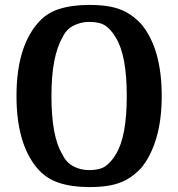

<svg xmlns="http://www.w3.org/2000/svg" viewBox="-20 -750 724 780"><path d="M47 -360Q47 -552 130 -652Q166 -696 219 -713Q272 -730 342 -730Q394 -730 431 -722.5Q468 -715 497.5 -698Q527 -681 554 -652Q637 -552 637 -360Q637 -264 615.5 -190.5Q594 -117 554 -68Q527 -39 497.5 -22Q468 -5 431 2.5Q394 10 342 10Q272 10 219 -7.5Q166 -25 130 -68Q47 -168 47 -360ZM495 -360Q495 -442 484 -501.5Q473 -561 450 -598Q431 -630 408.5 -645.5Q386 -661 342 -661Q308 -661 278 -645.5Q248 -630 234 -598Q212 -561 200.5 -501.5Q189 -442 189 -360Q189 -278 200 -218.5Q211 -159 234 -122Q248 -91 277 -75Q306 -59 342 -59Q386 -59 408.5 -75Q431 -91 450 -122Q473 -159 484 -218.5Q495 -278 495 -360Z"/></svg>

Font: Domine
Style: Regular
Weight: 400
Designer: Pablo Impallari, Rodrigo Fuenzalida, Brenda Gallo
Foundry: Pablo Impallari, Rodrigo Fuenzalida, Brenda Gallo
Version: Version 2.000;September 19, 2022;FontCreator 14.0.0.2877 64-